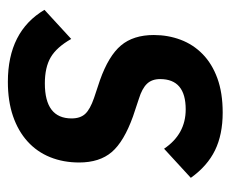

<svg xmlns="http://www.w3.org/2000/svg" viewBox="-69 -505 586 488"><g transform="rotate(90 224.0 -261.0)"><path d="M188 12Q60 12 5 -81L79 -149Q100 -112 125.5 -97Q151 -82 192 -82Q281 -82 281 -150Q281 -172 269.5 -184.5Q258 -197 229 -207L184 -222Q122 -244 95.5 -275.5Q69 -307 69 -359Q69 -395 81 -427Q93 -459 117.5 -483Q142 -507 179 -520.5Q216 -534 266 -534Q322 -534 362 -514.5Q402 -495 432 -453L358 -385Q321 -440 258 -440Q181 -440 181 -375Q181 -354 193 -341.5Q205 -329 231 -321L276 -306Q340 -283 366.5 -252Q393 -221 393 -169Q393 -129 379.5 -95.5Q366 -62 339.5 -38Q313 -14 275 -1Q237 12 188 12Z"/></g></svg>

Font: IBM Plex Sans Condensed SemiBold
Style: Italic
Weight: 600
Width: 3
Italic angle: -11°
Designer: Mike Abbink, Paul van der Laan, Pieter van Rosmalen
Foundry: Bold Monday
Version: Version 1.3